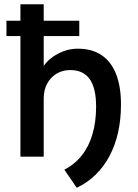

<svg xmlns="http://www.w3.org/2000/svg" viewBox="-20 -740 652 907"><path d="M342.5 147 284 61.5Q333.5 36 367 -6.5Q400.5 -49 417.2 -107.2Q434 -165.5 434 -237Q434 -323.5 403.8 -366.2Q373.5 -409 312 -409Q275 -409 246.8 -391.8Q218.5 -374.5 202.5 -344.5Q186.5 -314.5 186.5 -275V0H76.5V-720H186.5V-428.5Q211 -464 255.2 -487Q299.5 -510 347.5 -510Q415 -510 460.2 -479.2Q505.5 -448.5 528.5 -389.8Q551.5 -331 551.5 -247Q551.5 -175.5 537.8 -114.2Q524 -53 497.2 -2.8Q470.5 47.5 431.8 85.2Q393 123 342.5 147ZM10.5 -569.5V-642H354.5V-569.5Z"/></svg>

Font: Geologica Cursive
Style: Regular
Weight: 400
Designer: Sindre Bremnes, Frode Helland
Foundry: Monokrom Skriftforlag AS
Version: Version 1.010;gftools[0.9.28]